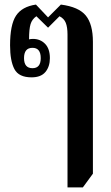

<svg xmlns="http://www.w3.org/2000/svg" viewBox="-20 -579 487 839"><path d="M275 240V-428Q275 -460 267.5 -479Q260 -498 240 -508L190 -458L139 -508Q120 -495 113.5 -473.5Q107 -452 107 -407Q115 -409 124 -409Q156 -409 177 -387.5Q198 -366 198 -325Q198 -288 178.5 -264.5Q159 -241 118 -241Q62 -241 43 -277Q24 -313 24 -381Q24 -471 50 -510.5Q76 -550 137 -559L190 -503L246 -559Q324 -549 355 -511Q386 -473 386 -396V180L342 240ZM122 -281Q158 -281 158 -325Q158 -370 122 -370Q85 -370 85 -325Q85 -281 122 -281Z"/></svg>

Font: Noto Serif Thai ExtraCondensed SemiBold
Style: Regular
Weight: 600
Width: 2
Designer: Monotype Design Team
Foundry: Monotype Imaging Inc.
Version: Version 2.001; ttfautohint (v1.8.4.7-5d5b)